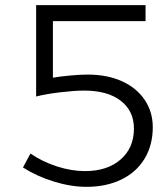

<svg xmlns="http://www.w3.org/2000/svg" viewBox="-20 -720 652 744"><path d="M572 -227Q572 -158 540.5 -105.5Q509 -53 450.5 -24.5Q392 4 315 4Q255 4 188.5 -16.5Q122 -37 69 -71L98 -125Q145 -93 201 -75Q257 -57 309 -57Q396 -57 447.5 -102Q499 -147 499 -222Q499 -290 448 -329.5Q397 -369 306 -369Q270 -369 214.5 -362.5Q159 -356 120 -346V-700H544V-638H185V-419Q215 -424 253 -427.5Q291 -431 320 -431Q396 -431 453 -405Q510 -379 541 -332.5Q572 -286 572 -227Z"/></svg>

Font: TypoPRO Montserrat Alternates
Style: Regular
Weight: 300
Designer: Julieta Ulanovsky
Foundry: Julieta Ulanovsky
Version: Version 6.001